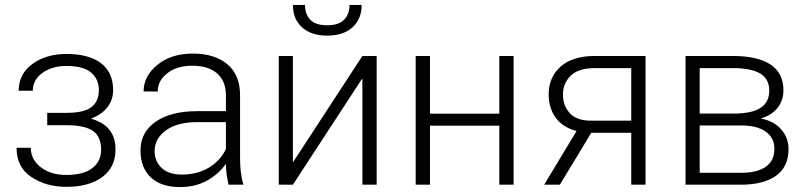

<svg xmlns="http://www.w3.org/2000/svg" viewBox="-20 -758 3310 788"><path d="M444.3 -387.7Q444.3 -348.6 421.1 -318.4Q397.9 -288.1 355 -272V-270.5Q404.8 -256.3 429.4 -224.9Q454.1 -193.4 454.1 -145Q454.1 -71.3 399.7 -31.2Q345.2 8.8 252.4 8.8Q168.9 8.8 108.4 -31.7Q47.9 -72.3 47.9 -151.4H106.4Q106.4 -103.5 147.2 -71.8Q188 -40 252.4 -40Q322.3 -40 358.6 -67.9Q395 -95.7 395 -144Q395 -197.3 361.3 -220.7Q327.6 -244.1 254.4 -244.1H173.8V-294.9H254.4Q325.2 -294.9 355.5 -318.6Q385.7 -342.3 385.7 -388.7Q385.7 -433.1 353.8 -460.2Q321.8 -487.3 252.4 -487.3Q194.3 -487.3 154.5 -459Q114.7 -430.7 114.7 -385.7H56.6Q56.6 -454.1 113 -495.4Q169.4 -536.6 252.4 -536.6Q344.7 -536.6 394.5 -498.8Q444.3 -460.9 444.3 -387.7Z M918 0Q912.1 -27.3 909.7 -45.9Q907.2 -64.5 907.2 -83.5L905.8 -84Q877 -43 829.1 -16.6Q781.2 9.8 719.2 9.8Q640.6 9.8 598.6 -30.3Q556.6 -70.3 556.6 -140.6Q556.6 -215.3 618.9 -258.5Q681.2 -301.8 790.5 -301.8H907.2V-367.2Q907.2 -424.8 871.3 -456.5Q835.4 -488.3 769 -488.3Q706.5 -488.3 667 -457.8Q627.4 -427.2 627.4 -382.3L569.3 -382.8Q569.3 -445.3 625.7 -491.7Q682.1 -538.1 771.5 -538.1Q860.8 -538.1 913.1 -494.4Q965.3 -450.7 965.3 -366.2V-106.4Q965.3 -78.1 968.3 -52.2Q971.2 -26.4 979 0ZM726.1 -41.5Q790.5 -41.5 838.1 -70.6Q885.7 -99.6 907.2 -146.5V-256.8H789.6Q708.5 -256.8 661.6 -223.4Q614.7 -189.9 614.7 -138.7Q614.7 -95.2 643.8 -68.4Q672.9 -41.5 726.1 -41.5Z M1467.3 -528.3H1525.9V0H1467.3V-434.1L1465.8 -434.6L1182.1 0H1124V-528.3H1182.1V-94.2L1183.6 -93.8ZM1464.4 -737.8Q1464.4 -680.2 1426.8 -646Q1389.2 -611.8 1323.2 -611.8Q1256.8 -611.8 1219.5 -646Q1182.1 -680.2 1182.1 -737.8H1231.9Q1231.9 -699.7 1253.4 -677Q1274.9 -654.3 1323.2 -654.3Q1370.1 -654.3 1392.3 -677.2Q1414.6 -700.2 1414.6 -737.8Z M2087.9 0H2029.3V-242.2H1744.6V0H1686V-528.3H1744.6V-291.5H2029.3V-528.3H2087.9Z M2629.4 -528.3V0H2570.8V-212.9H2406.7L2277.8 0H2213.4L2346.2 -220.2Q2290.5 -234.9 2261.2 -274.2Q2231.9 -313.5 2231.9 -370.6Q2231.9 -441.4 2281.2 -484.9Q2330.6 -528.3 2421.4 -528.3ZM2290.5 -369.6Q2290.5 -323.7 2318.8 -293.2Q2347.2 -262.7 2405.8 -262.7H2570.8V-478.5H2421.4Q2354.5 -478.5 2322.5 -447.5Q2290.5 -416.5 2290.5 -369.6Z M2793.5 0V-528.3H2987.3Q3087.9 -528.3 3141.6 -493.7Q3195.3 -459 3195.3 -387.2Q3195.3 -346.2 3171.6 -315.9Q3147.9 -285.6 3104.5 -272.5V-271Q3155.3 -261.7 3185.8 -227.3Q3216.3 -192.9 3216.3 -146.5Q3216.3 -73.2 3164.8 -36.6Q3113.3 0 3021 0ZM2851.6 -243.2V-48.8H3021Q3087.9 -48.8 3123 -73.7Q3158.2 -98.6 3158.2 -147.5Q3158.2 -192.4 3122.6 -217.8Q3086.9 -243.2 3021 -243.2ZM2851.6 -292H2999.5Q3068.4 -293 3102.8 -316.2Q3137.2 -339.4 3137.2 -385.7Q3137.2 -433.6 3100.1 -456.1Q3063 -478.5 2987.3 -478.5H2851.6Z"/></svg>

Font: Roboto Web
Style: Light
Weight: 300
Designer: Google
Version: Version 1.200310; 2013